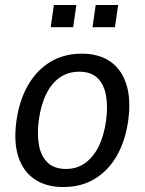

<svg xmlns="http://www.w3.org/2000/svg" viewBox="-20 -743 583 773"><path d="M234.9 10Q167 10 120.5 -20.7Q74 -51.4 54.2 -110.9Q34.4 -170.3 46.2 -256.3Q57.4 -337.5 92 -398.4Q126.5 -459.3 181.7 -493.2Q237 -527 309.4 -527Q377.6 -527 423.3 -495.7Q469.1 -464.4 488.6 -404Q508 -343.7 496 -256.3Q485 -177.3 451.2 -117.4Q417.3 -57.5 362.9 -23.8Q308.5 10 234.9 10ZM246.2 -62.8Q289.5 -62.8 322.7 -86.5Q355.9 -110.2 377.6 -154.1Q399.2 -198.1 407.2 -258.7Q414.6 -314 406.8 -358.3Q399 -402.6 372.9 -428.5Q346.8 -454.3 298.9 -454.3Q254.6 -454.3 221 -431.1Q187.4 -407.9 165.9 -364Q144.4 -320.2 136.1 -258.7Q128.9 -204 136.7 -159.5Q144.5 -115.1 171.1 -88.9Q197.7 -62.8 246.2 -62.8ZM352.5 -633.6 365.3 -723H455.7L442.9 -633.6ZM184.2 -633.6 197 -723H287.4L274.6 -633.6Z"/></svg>

Font: Public Sans Thin
Style: Italic
Weight: 100
Italic angle: -8°
Designer: The Public Sans project authors (U.S. Web Design System). Libre Franklin designed by Pablo Impallari and Rodrigo Fuenzal
Version: Version 2.000